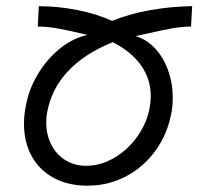

<svg xmlns="http://www.w3.org/2000/svg" viewBox="-20 -576 640 608"><path d="M56 -184Q56 -210.5 61 -237Q70 -290.5 98.8 -339.2Q127.5 -388 169.2 -421.8Q211 -455.5 257 -465.5L235.5 -470.5Q193.5 -480.5 162.2 -486Q131 -491.5 99.5 -492L103 -556.5Q166.5 -556 226.2 -544Q286 -532 335 -510Q391 -532.5 456 -544Q521 -555.5 588.5 -556.5L585 -492Q554.5 -491.5 523.8 -486Q493 -480.5 447.5 -470Q418.5 -463.5 409.5 -461.5Q444 -451.5 470.8 -423Q497.5 -394.5 512.2 -353.5Q527 -312.5 527 -267Q527 -241.5 523 -220Q511 -152.5 473 -99.8Q435 -47 378.8 -17.5Q322.5 12 257 12Q196 12 150.5 -12.5Q105 -37 80.5 -81.2Q56 -125.5 56 -184ZM454 -235.5Q457.5 -256.5 457.5 -271Q457.5 -325.5 426.5 -369.2Q395.5 -413 337 -442.5Q155.5 -368.5 129 -218.5Q126.5 -205.5 126.5 -187.5Q126.5 -150 142 -118.8Q157.5 -87.5 186.5 -69.2Q215.5 -51 253 -51Q299.5 -51 342.8 -76.8Q386 -102.5 415.8 -145Q445.5 -187.5 454 -235.5Z"/></svg>

Font: JuliaMono BoldItalic
Style: Regular
Weight: 700
Italic angle: -9°
Monospace: yes
Designer: cormullion
Foundry: corm
Version: Version 0.049; ttfautohint (v1.8.4)